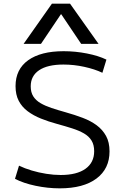

<svg xmlns="http://www.w3.org/2000/svg" viewBox="-20 -1020 681 1050"><path d="M307 10Q241 10 174.5 -4Q108 -18 62 -42L84 -114Q115 -99 153.5 -87.5Q192 -76 233 -69.5Q274 -63 312 -63Q400 -63 447.5 -97Q495 -131 495 -193Q495 -228 480.5 -251.5Q466 -275 439 -290.5Q412 -306 374.5 -318Q337 -330 293 -342Q245 -355 204 -371.5Q163 -388 131.5 -411.5Q100 -435 82.5 -468.5Q65 -502 65 -549Q65 -641 134 -690.5Q203 -740 328 -740Q392 -740 455.5 -727.5Q519 -715 562 -694L540 -622Q498 -642 441 -654.5Q384 -667 327 -667Q240 -667 194 -636Q148 -605 148 -548Q148 -515 162 -493Q176 -471 201.5 -456Q227 -441 261.5 -429.5Q296 -418 339 -406Q389 -392 432.5 -375.5Q476 -359 508.5 -335Q541 -311 560 -276.5Q579 -242 579 -192Q579 -97 507.5 -43.5Q436 10 307 10ZM109 -780 264 -1000H363L519 -780H424L315 -942H313L204 -780Z"/></svg>

Font: M PLUS 1
Style: Regular
Weight: 400
Designer: Coji Morishita
Foundry: UNDERFOREST DESIGN
Version: Version 1.001